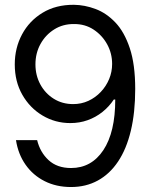

<svg xmlns="http://www.w3.org/2000/svg" viewBox="-20 -750 609 780"><path d="M280.3 -730.5Q324.2 -730 368.4 -713.4Q412.6 -696.8 449 -658.4Q485.4 -620.1 507.3 -554.2Q529.3 -488.3 529.3 -388.7Q529.3 -293 511.5 -218.8Q493.7 -144.5 459.7 -93.8Q425.8 -43 377.4 -16.6Q329.1 9.8 268.6 9.8Q208.5 9.8 161.1 -14.2Q113.8 -38.1 83.7 -81.1Q53.7 -124 44.9 -180.7H130.9Q142.6 -131.8 177.2 -99.6Q211.9 -67.4 268.6 -67.4Q351.6 -67.4 399.9 -140.1Q448.2 -212.9 448.2 -345.7H442.4Q422.9 -316.4 395.8 -294.9Q368.7 -273.4 335.9 -261.7Q303.2 -250 265.6 -250Q204.1 -250 152.6 -280.8Q101.1 -311.5 70.6 -365.2Q40 -418.9 40 -488.3Q40 -555.2 69.6 -610.4Q99.1 -665.5 153.1 -698.2Q207 -731 280.3 -730.5ZM280.3 -652.3Q235.8 -652.8 200.4 -630.6Q165 -608.4 144.5 -571.3Q124 -534.2 124 -488.3Q124 -443.8 143.8 -407.2Q163.6 -370.6 198.2 -348.9Q232.9 -327.1 277.3 -327.1Q310.5 -327.1 339.1 -340.3Q367.7 -353.5 389.4 -376.5Q411.1 -399.4 423.3 -428.7Q435.5 -458 435.5 -490.2Q435.5 -533.2 415.3 -570.1Q395 -606.9 360.1 -629.9Q325.2 -652.8 280.3 -652.3Z"/></svg>

Font: Inter Display V
Style: Regular
Weight: 400
Designer: Rasmus Andersson
Foundry: rsms
Version: Version 3.015;git-src